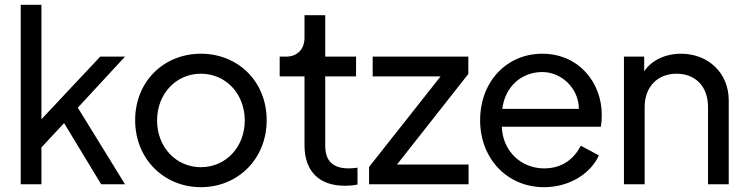

<svg xmlns="http://www.w3.org/2000/svg" viewBox="-20 -765 3101 797"><path d="M499 -530C499 -530 303 -318 303 -318C303 -318 499 0 499 0C499 0 400 0 400 0C400 0 246 -254 246 -254C246 -254 152 -153 152 -153C152 -153 152 0 152 0C152 0 66 0 66 0C66 0 66 -745 66 -745C66 -745 152 -745 152 -745C152 -745 152 -270 152 -270C152 -270 396 -530 396 -530C396 -530 499 -530 499 -530Z M814 12C661 12 541 -105 541 -266C541 -427 660 -542 814 -542C968 -542 1087 -427 1087 -266C1087 -105 967 12 814 12ZM814 -71C917 -71 996 -154 996 -265C996 -376 917 -459 814 -459C711 -459 632 -376 632 -265C632 -154 711 -71 814 -71Z M1411 6C1304 6 1244 -55 1244 -162C1244 -162 1244 -448 1244 -448C1244 -448 1141 -448 1141 -448C1141 -448 1141 -530 1141 -530C1141 -530 1168 -530 1168 -530C1214 -530 1244 -561 1244 -608C1244 -608 1244 -702 1244 -702C1244 -702 1330 -702 1330 -702C1330 -702 1330 -530 1330 -530C1330 -530 1458 -530 1458 -530C1458 -530 1458 -448 1458 -448C1458 -448 1330 -448 1330 -448C1330 -448 1330 -162 1330 -162C1330 -128 1336 -66 1427 -66C1438 -66 1453 -67 1464 -69C1464 -69 1464 1 1464 1C1447 5 1426 6 1411 6Z M1512 0C1512 0 1512 -72 1512 -72C1512 -72 1809 -448 1809 -448C1809 -448 1527 -448 1527 -448C1527 -448 1527 -530 1527 -530C1527 -530 1924 -530 1924 -530C1924 -530 1924 -458 1924 -458C1924 -458 1628 -82 1628 -82C1628 -82 1925 -82 1925 -82C1925 -82 1925 0 1925 0C1925 0 1512 0 1512 0Z M2478 -288C2478 -273 2477 -256 2474 -239C2474 -239 2063 -239 2063 -239C2067 -134 2146 -66 2239 -66C2314 -66 2363 -106 2391 -160C2391 -160 2466 -120 2466 -120C2433 -47 2347 12 2238 12C2086 12 1973 -106 1973 -266C1973 -426 2083 -542 2231 -542C2382 -542 2478 -423 2478 -288ZM2065 -313C2065 -313 2383 -313 2383 -313C2382 -401 2309 -466 2231 -466C2148 -466 2077 -409 2065 -313Z M2807 -542C2922 -542 3005 -460 3005 -349C3005 -349 3005 0 3005 0C3005 0 2919 0 2919 0C2919 0 2919 -321 2919 -321C2919 -405 2868 -459 2788 -459C2709 -459 2656 -404 2656 -321C2656 -321 2656 0 2656 0C2656 0 2570 0 2570 0C2570 0 2570 -530 2570 -530C2570 -530 2654 -530 2654 -530C2654 -530 2654 -469 2654 -469C2685 -515 2742 -542 2807 -542Z"/></svg>

Font: Preevio_Regular
Style: Regular
Weight: 500
Designer: Gumpita Rahayu
Foundry: Tokotype Studio
Version: ""